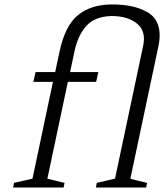

<svg xmlns="http://www.w3.org/2000/svg" viewBox="-20 -843 738 863"><path d="M193 -40 270 -21 266 0H39L43 -21L126 -40L218 -475H130L140 -519H228L247 -608Q272 -728 331 -775.5Q390 -823 484 -823Q532 -823 570.5 -815Q609 -807 643 -788Q677 -769 690.5 -730Q704 -691 692 -635L566 -40Q577 -36 603.5 -30Q630 -24 641 -21L637 0H411L415 -21L497 -40L623 -635Q638 -702 596.5 -736.5Q555 -771 481 -771Q406 -769 367.5 -726Q329 -683 314 -608L295 -519H422L412 -475H285Z"/></svg>

Font: Afta serif
Style: Italic
Weight: 400
Italic angle: -12°
Designer: parq.ink
Foundry: Oriol Esparraguera Font
Version: Version 1.000